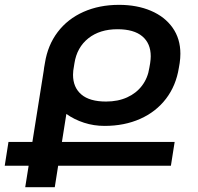

<svg xmlns="http://www.w3.org/2000/svg" viewBox="-27 -780 823 800"><path d="M724.6 -556.2Q724.6 -537.6 721.7 -517.6L718.3 -497.6Q706.5 -423.3 664.8 -368.7Q623 -314 557.1 -284.7Q491.2 -255.4 408.7 -255.4Q363.8 -255.4 323.2 -268.6Q282.7 -281.7 249.5 -305.2L231 -188.5H700.7L685.1 -89.4H215.3L201.2 0H78.1L92.3 -89.4H-7.3L8.3 -188.5H107.9L155.3 -486.3L156.7 -497.6L160.2 -517.6Q171.9 -591.8 213.4 -646.5Q254.9 -701.2 320.8 -730.5Q386.7 -759.8 468.8 -759.8Q543.9 -759.8 601.8 -735.1Q659.7 -710.4 692.1 -664.6Q724.6 -618.7 724.6 -556.2ZM601.1 -545.4Q601.1 -599.1 565.9 -628.7Q530.8 -658.2 462.4 -658.2Q388.7 -658.2 341.1 -620.4Q293.5 -582.5 283.2 -516.6L281.7 -507.3L278.3 -485.8Q277.3 -474.1 277.3 -468.3Q277.3 -416 311.8 -386.5Q346.2 -356.9 415 -356.9Q464.4 -356.9 502.7 -374.3Q541 -391.6 564.9 -423.3Q588.9 -455.1 595.2 -497.1L598.6 -516.6Q601.1 -533.7 601.1 -545.4Z"/></svg>

Font: Mardoto Medium
Style: Italic
Weight: 500
Italic angle: -12°
Designer: Christian Robertson, Vahan Hovhannisyan
Foundry: Google
Version: Version 1.000